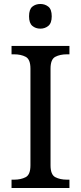

<svg xmlns="http://www.w3.org/2000/svg" viewBox="-20 -945 407 965"><path d="M38 0V-42H51Q85 -42 109 -54.5Q133 -67 133 -114V-600Q133 -647 109 -659.5Q85 -672 51 -672H38V-714H329V-672H316Q282 -672 258 -659.5Q234 -647 234 -600V-114Q234 -67 258 -54.5Q282 -42 316 -42H329V0ZM183 -801Q159 -801 142.5 -815Q126 -829 126 -863Q126 -898 142.5 -911.5Q159 -925 183 -925Q206 -925 223 -911.5Q240 -898 240 -863Q240 -829 223 -815Q206 -801 183 -801Z"/></svg>

Font: Noto Serif Vithkuqi
Style: Regular
Weight: 400
Version: Version 1.005